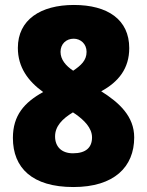

<svg xmlns="http://www.w3.org/2000/svg" viewBox="-20 -744 593 774"><path d="M278 -724C143 -724 52 -664 52 -551C52 -473 93 -417 154 -373C78 -331 32 -279 32 -188C32 -67 110 10 276 10C440 10 521 -71 521 -190C521 -275 461 -330 388 -376C458 -414 501 -468 501 -550C501 -665 414 -724 278 -724ZM277 -588C305 -588 329 -567 329 -535C329 -500 306 -480 275 -459C245 -479 224 -504 224 -535C224 -567 247 -588 277 -588ZM202 -194C202 -235 231 -265 274 -291L286 -283C318 -260 351 -229 351 -190C351 -150 327 -126 274 -126C228 -126 202 -153 202 -194Z"/></svg>

Font: Noto Sans Thai Looped SemiCondensed Black
Style: Regular
Weight: 900
Width: 4
Designer: Sasikarn Vongin, Ben Mitchell
Foundry: The Fontpad Ltd
Version: Version 1.001